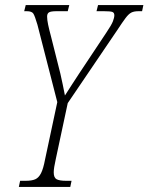

<svg xmlns="http://www.w3.org/2000/svg" viewBox="-20 -734 583 754"><path d="M54 0 59 -24H81Q105 -24 118.5 -30Q132 -36 141 -53.5Q150 -71 157 -108L205 -333L127 -637Q117 -671 111 -680.5Q105 -690 85 -690H75L81 -714H252L246 -690H202Q180 -690 172.5 -685.5Q165 -681 165 -669Q165 -656 169 -637Q173 -618 180 -592L217 -445Q222 -424 226.5 -401.5Q231 -379 235 -359Q247 -378 261 -399.5Q275 -421 290 -444L397 -605Q418 -636 423.5 -650.5Q429 -665 429 -674Q429 -684 421.5 -687Q414 -690 388 -690H359L365 -714H543L538 -690H524Q506 -690 495.5 -684.5Q485 -679 473 -663Q461 -647 440 -615L246 -329L199 -109Q191 -74 191 -57Q191 -36 202.5 -30Q214 -24 239 -24H261L256 0Z"/></svg>

Font: Noto Serif ExtraCondensed ExtraLight
Style: Italic
Weight: 200
Width: 2
Italic angle: -12°
Designer: Monotype Design Team
Foundry: Monotype Imaging Inc.
Version: Version 2.014; ttfautohint (v1.8.4.7-5d5b)